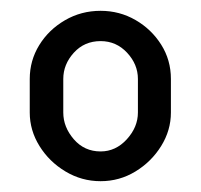

<svg xmlns="http://www.w3.org/2000/svg" viewBox="-20 -766 372 355"><path d="M166 -431Q131 -431 101 -449Q71 -467 53 -496Q35 -525 35 -558V-620Q35 -654 52.5 -682.5Q70 -711 100 -728.5Q130 -746 166 -746Q201 -746 230.5 -729Q260 -712 278 -683.5Q296 -655 296 -620V-558Q296 -525 278 -496Q260 -467 230.5 -449Q201 -431 166 -431ZM166 -486Q194 -486 214.5 -508.5Q235 -531 235 -558V-620Q235 -647 215 -668.5Q195 -690 166 -690Q136 -690 116.5 -668.5Q97 -647 97 -620V-558Q97 -531 116.5 -508.5Q136 -486 166 -486Z"/></svg>

Font: Dosis ExtraLight Medium
Style: Regular
Weight: 500
Version: Version 3.001; ttfautohint (v1.8.2)